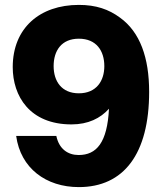

<svg xmlns="http://www.w3.org/2000/svg" viewBox="-20 -752 665 784"><path d="M302 -732C142 -732 32 -637 32 -478C32 -360 101 -244 272 -244C340 -244 390 -269 425 -308C418 -169 374 -119 301 -119C257 -119 221 -144 210 -197H46C64 -65 168 12 302 12C485 12 589 -123 589 -377C589 -516 552 -621 470 -680C424 -714 372 -732 302 -732ZM199 -482C199 -545 231 -594 302 -594C373 -594 406 -545 406 -482C406 -421 373 -371 302 -371C231 -371 199 -421 199 -482Z"/></svg>

Font: Aspekta 800
Style: Regular
Weight: 800
Designer: Ivo Dolenc
Version: Version 2.000